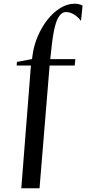

<svg xmlns="http://www.w3.org/2000/svg" viewBox="-20 -843 504 1037"><path d="M95 174 147 -489H70L71.5 -508.5L153 -524L155.5 -543Q162.5 -597 184 -647.2Q205.5 -697.5 236.8 -737Q268 -776.5 306 -799.8Q344 -823 384 -823Q396 -823 407 -820.2Q418 -817.5 426 -812.5L417.5 -730Q401.5 -751.5 379.8 -764.8Q358 -778 336.5 -778Q316.5 -778 301.2 -758.2Q286 -738.5 275.2 -693.8Q264.5 -649 257 -574L251.5 -523.5H387L383.5 -489H248L193.5 174Z"/></svg>

Font: Merriweather 144pt
Style: Regular
Weight: 400
Version: Version 2.100